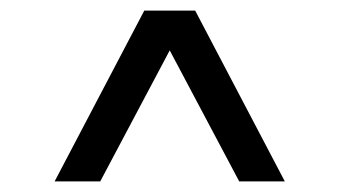

<svg xmlns="http://www.w3.org/2000/svg" viewBox="-20 -720 640 362"><path d="M83 -378H169L300 -625L431 -378H517L348 -700H252Z"/></svg>

Font: CommitMono
Style: 400Regular
Weight: 400
Monospace: yes
Designer: Eigil Nikolajsen
Foundry: Eigil Nikolajsen
Version: Version 1.143